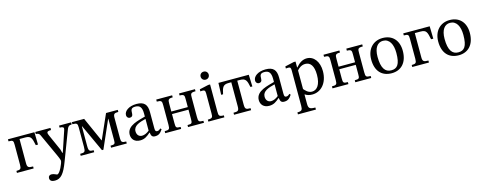

<svg xmlns="http://www.w3.org/2000/svg" viewBox="-31 -1524 6566 2609"><g transform="rotate(-15 3252.0 -219.0)"><path d="M268 0V-28C201 -28 186 -38 186 -97V-436H266C348 -436 356 -403 378 -298H409L405 -473H33V-444C96 -444 102 -435 102 -376V-98C102 -39 91 -28 33 -28V0Z M506 235C591 235 639 175 697 22L853 -388C867 -427 882 -444 922 -444V-473H752V-444C785 -444 808 -439 808 -419C808 -412 805 -401 803 -394L706 -104H699L686 -153L588 -373C582 -387 574 -404 574 -417C574 -434 586 -443 631 -443V-473H417V-444C453 -444 467 -431 477 -408L624 -87C636 -60 654 -18 654 -5C654 24 594 162 558 162C544 162 515 140 481 140C455 140 435 153 435 183C435 221 465 235 506 235Z M1120 0V-28C1062 -28 1049 -35 1049 -108V-382H1053L1229 0H1249L1420 -389H1423V-90C1423 -40 1420 -28 1357 -28V0H1578V-28C1517 -28 1507 -41 1507 -90V-379C1507 -435 1522 -444 1578 -444V-473H1413L1261 -130H1258L1105 -473H932V-444C994 -444 1004 -435 1004 -380V-108C1004 -35 994 -28 930 -28V0Z M1766 7C1830 7 1866 -21 1913 -62H1917C1923 -18 1933 5 1977 5C2028 5 2052 -16 2085 -64L2070 -80C2056 -65 2042 -55 2023 -55C2002 -55 1993 -63 1993 -104V-331C1993 -435 1952 -485 1843 -485C1734 -485 1667 -431 1667 -375C1667 -342 1689 -327 1709 -327C1737 -327 1753 -342 1753 -373C1753 -433 1763 -454 1820 -454C1880 -454 1910 -421 1910 -334V-290C1824 -263 1647 -237 1647 -105C1647 -41 1689 7 1766 7ZM1910 -92C1876 -64 1840 -48 1807 -48C1764 -48 1735 -79 1735 -129C1735 -207 1819 -234 1910 -257Z M2343 0V-28C2279 -28 2275 -37 2275 -100V-227H2507V-100C2507 -37 2505 -28 2440 -28V0H2664V-28C2599 -28 2592 -38 2592 -100V-371C2592 -428 2593 -444 2664 -444V-473H2440V-444C2505 -444 2507 -428 2507 -371V-263H2275V-371C2275 -428 2279 -444 2343 -444V-473H2119V-444C2186 -444 2191 -432 2191 -371V-97C2191 -37 2182 -28 2119 -28V0Z M2951 0V-28C2884 -28 2879 -43 2879 -101V-482H2853L2727 -454V-425C2727 -425 2738 -427 2752 -427C2781 -427 2796 -423 2796 -380V-101C2796 -44 2793 -28 2726 -28V0ZM2839 -560C2874 -560 2896 -586 2896 -617C2896 -647 2874 -673 2839 -673C2804 -673 2782 -647 2782 -617C2782 -586 2805 -560 2839 -560Z M3327 0V-28C3262 -28 3249 -36 3249 -100V-436H3288C3366 -436 3381 -403 3400 -307H3427L3421 -473H2994L2988 -307H3015C3034 -402 3049 -436 3128 -436H3165V-100C3165 -36 3152 -28 3087 -28V0Z M3582 7C3646 7 3682 -21 3729 -62H3733C3739 -18 3749 5 3793 5C3844 5 3868 -16 3901 -64L3886 -80C3872 -65 3858 -55 3839 -55C3818 -55 3809 -63 3809 -104V-331C3809 -435 3768 -485 3659 -485C3550 -485 3483 -431 3483 -375C3483 -342 3505 -327 3525 -327C3553 -327 3569 -342 3569 -373C3569 -433 3579 -454 3636 -454C3696 -454 3726 -421 3726 -334V-290C3640 -263 3463 -237 3463 -105C3463 -41 3505 7 3582 7ZM3726 -92C3692 -64 3656 -48 3623 -48C3580 -48 3551 -79 3551 -129C3551 -207 3635 -234 3726 -257Z M4180 220V191C4102 191 4083 178 4083 113V-18H4087C4116 2 4150 10 4188 10C4308 10 4407 -91 4407 -261C4407 -392 4338 -485 4239 -485C4180 -485 4132 -454 4084 -398H4081V-482H4056L3930 -454V-425C3930 -425 3949 -427 3962 -427C3995 -427 4000 -414 4000 -376V119C4000 175 3990 192 3927 192V220ZM4193 -29C4137 -29 4102 -74 4083 -95V-356C4102 -381 4145 -417 4198 -417C4272 -417 4316 -359 4316 -233C4316 -94 4263 -29 4193 -29Z M4696 0V-28C4632 -28 4628 -37 4628 -100V-227H4860V-100C4860 -37 4858 -28 4793 -28V0H5017V-28C4952 -28 4945 -38 4945 -100V-371C4945 -428 4946 -444 5017 -444V-473H4793V-444C4858 -444 4860 -428 4860 -371V-263H4628V-371C4628 -428 4632 -444 4696 -444V-473H4472V-444C4539 -444 4544 -432 4544 -371V-97C4544 -37 4535 -28 4472 -28V0Z M5305 10C5435 10 5527 -78 5527 -246C5527 -394 5442 -485 5305 -485C5170 -485 5081 -387 5081 -242C5081 -80 5165 10 5305 10ZM5309 -30C5223 -29 5174 -96 5174 -255C5174 -383 5225 -447 5301 -447C5390 -447 5435 -364 5435 -241C5435 -78 5391 -30 5309 -30Z M5829 0V-28C5762 -28 5747 -38 5747 -97V-436H5827C5909 -436 5917 -403 5939 -298H5970L5966 -473H5594V-444C5657 -444 5663 -435 5663 -376V-98C5663 -39 5652 -28 5594 -28V0Z M6248 10C6378 10 6470 -78 6470 -246C6470 -394 6385 -485 6248 -485C6113 -485 6024 -387 6024 -242C6024 -80 6108 10 6248 10ZM6252 -30C6166 -29 6117 -96 6117 -255C6117 -383 6168 -447 6244 -447C6333 -447 6378 -364 6378 -241C6378 -78 6334 -30 6252 -30Z"/></g></svg>

Font: STIX Two Text
Style: Regular
Weight: 400
Designer: Ross Mills, John Hudson & Paul Hanslow, Tiro Typeworks Ltd; with prior portions MicroPress Inc., and Coen Hoffman.
Foundry: Tiro Typeworks Ltd
Version: Version 2.13 b171